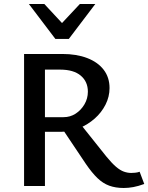

<svg xmlns="http://www.w3.org/2000/svg" viewBox="-20 -927 739 957"><path d="M100 0V-658H290Q362 -658 415 -637.5Q468 -617 497 -579Q526 -541 526 -488Q526 -445 506 -405.5Q486 -366 452 -336Q418 -306 374.5 -288Q331 -270 284 -270H139V-343H297Q330 -343 357 -360.5Q384 -378 401 -407Q418 -436 418 -470Q418 -520 382.5 -550Q347 -580 280 -580H204V0ZM597 10Q556 10 524.5 -1.5Q493 -13 465.5 -39.5Q438 -66 408 -110L284 -295L368 -325L510 -147Q537 -114 558 -96Q579 -78 597.5 -71.5Q616 -65 634 -65Q641 -65 653 -66Q665 -67 676 -71L699 -10Q669 1 644.5 5.5Q620 10 597 10ZM256 -733 274 -796 378 -907H455L323 -733ZM256 -733 124 -907H201L306 -794L323 -733Z"/></svg>

Font: Ysabeau SC SemiBold
Style: Regular
Weight: 600
Designer: Christian Thalmann (Catharsis Fonts)
Version: Version 2.001;gftools[0.9.30]; featfreeze: smcp